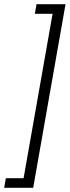

<svg xmlns="http://www.w3.org/2000/svg" viewBox="-40 -766 334 920"><path d="M-12 88H73L212 -700H127L135 -746H274L119 134H-20Z"/></svg>

Font: Niramit ExtraLight
Style: Italic
Weight: 200
Italic angle: -10°
Designer: Katatrad Aksorn Co.,Ltd.
Foundry: Cadson Demak Co.,Ltd.
Version: Version 1.000; ttfautohint (v1.6)